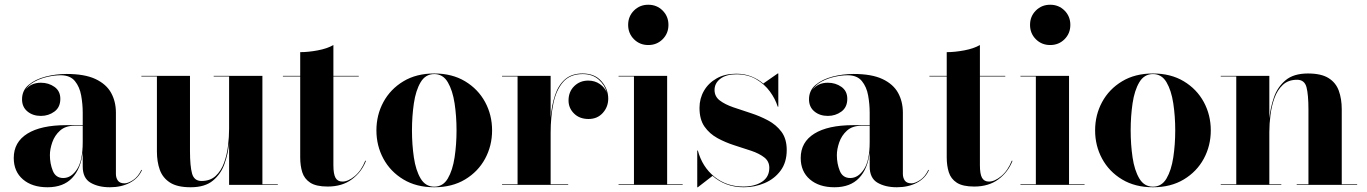

<svg xmlns="http://www.w3.org/2000/svg" viewBox="-20 -780 5766 810"><path d="M259.5 -252H329V-304.5Q329 -340.5 322.5 -377Q316 -413.5 296 -438Q276 -462.5 236 -462.5Q210.5 -462.5 181 -456Q151.5 -449.5 126 -435.8Q100.5 -422 87 -400.5Q110 -431 152.5 -431Q185 -431 209.8 -413.5Q234.5 -396 234.5 -363Q234.5 -327.5 209.5 -309.2Q184.5 -291 152.5 -291Q118.5 -291 95.8 -309.8Q73 -328.5 73 -361Q73 -398.5 101 -422Q129 -445.5 172.2 -456.8Q215.5 -468 261 -468Q337.5 -468 383 -446.5Q428.5 -425 448.8 -388.2Q469 -351.5 469 -304.5V-46.5Q469 -30 477.2 -18.2Q485.5 -6.5 505.5 -6.5Q520 -6.5 541.2 -20.2Q562.5 -34 576.5 -63.5L579 -62.5Q563.5 -27.5 527.5 -8.8Q491.5 10 443.5 10Q395 10 362 -9.2Q329 -28.5 329 -77.5V-137.5Q321 -67.5 284 -28.8Q247 10 180.5 10Q115.5 10 76.8 -23.2Q38 -56.5 38 -113.5Q38 -180.5 95.5 -216.2Q153 -252 259.5 -252ZM247 -29Q280.5 -29 304.8 -65.8Q329 -102.5 329 -180.5V-249.5H294Q256 -249.5 233.2 -229Q210.5 -208.5 200.5 -179.5Q190.5 -150.5 190.5 -125.5Q190.5 -90 202.8 -59.5Q215 -29 247 -29Z M781.5 -460V-142.5Q781.5 -79.5 790.2 -48Q799 -16.5 830 -16.5Q867 -16.5 890 -38Q913 -59.5 925.2 -93.2Q937.5 -127 942 -165Q946.5 -203 946.5 -237V-457.5H881.5V-460H1087V-2.5H1152V0H946.5V-176.5Q942.5 -131.5 927.2 -88.8Q912 -46 878.2 -18Q844.5 10 784 10Q728 10 697.2 -9.8Q666.5 -29.5 654.2 -63.5Q642 -97.5 642 -141V-457.5H576.5V-460Z M1524 -101.5Q1505.5 -54 1464.5 -23.5Q1423.5 7 1362.5 7Q1314 7 1289 -9.2Q1264 -25.5 1255.2 -53.2Q1246.5 -81 1246.5 -116V-457.5H1173.5V-460H1246.5V-560Q1280.5 -560 1320.5 -567.5Q1360.5 -575 1386.5 -590V-460H1493.5V-457.5H1386.5V-83Q1386.5 -45.5 1395.5 -29.8Q1404.5 -14 1424.5 -14Q1449 -14 1476.8 -37.2Q1504.5 -60.5 1521 -102Z M1568 -230Q1568 -295 1597.5 -349.5Q1627 -404 1681.8 -437Q1736.5 -470 1812 -470Q1887.5 -470 1942.2 -437Q1997 -404 2026.5 -349.5Q2056 -295 2056 -230Q2056 -165 2026.5 -110.5Q1997 -56 1942.2 -23Q1887.5 10 1812 10Q1736.5 10 1681.8 -23Q1627 -56 1597.5 -110.5Q1568 -165 1568 -230ZM1718 -230Q1718 -170.5 1726 -116Q1734 -61.5 1754.5 -27Q1775 7.5 1812 7.5Q1849 7.5 1869.2 -27Q1889.5 -61.5 1897.8 -116Q1906 -170.5 1906 -230Q1906 -289.5 1897.8 -344Q1889.5 -398.5 1869.2 -433Q1849 -467.5 1812 -467.5Q1775 -467.5 1754.5 -433Q1734 -398.5 1726 -344Q1718 -289.5 1718 -230Z M2098 -2.5H2163.5V-457.5H2098V-460H2303V-283.5Q2307.5 -337 2321.8 -379.2Q2336 -421.5 2364.2 -445.8Q2392.5 -470 2438 -470Q2489 -470 2517.5 -437.2Q2546 -404.5 2546 -364Q2546 -329 2523 -303.5Q2500 -278 2463 -278Q2425 -278 2401.8 -301Q2378.5 -324 2378.5 -356Q2378.5 -393 2402.5 -416.5Q2426.5 -440 2461.5 -440Q2489.5 -440 2510.5 -425.5Q2531.5 -411 2540 -389.5Q2532 -421 2505.8 -444.2Q2479.5 -467.5 2438 -467.5Q2384.5 -467.5 2355.2 -433.5Q2326 -399.5 2314.5 -343.2Q2303 -287 2303 -220V-2.5H2377V0H2098Z M2630 -675Q2630 -711 2654.5 -735.5Q2679 -760 2715 -760Q2751 -760 2775.5 -735.5Q2800 -711 2800 -675Q2800 -639 2775.5 -614.5Q2751 -590 2715 -590Q2679 -590 2654.5 -614.5Q2630 -639 2630 -675ZM2589.5 -2.5H2654.5V-457.5H2589.5V-460H2794.5V-2.5H2860V0H2589.5Z M2924 10H2921.5V-145H2924Q2942.5 -76 2993.8 -34.5Q3045 7 3115.5 7Q3164 7 3194.8 -13.2Q3225.5 -33.5 3225.5 -72Q3225.5 -99.5 3204.2 -116Q3183 -132.5 3149.5 -143.8Q3116 -155 3078.2 -167Q3040.5 -179 3007 -197.2Q2973.5 -215.5 2952.2 -245.8Q2931 -276 2931 -325Q2931 -364.5 2950 -397.2Q2969 -430 3003.8 -449.5Q3038.5 -469 3086 -469Q3121 -469 3149.8 -457.5Q3178.5 -446 3200 -427.5L3261 -470H3263.5V-330H3261Q3251 -362.5 3228.2 -393.8Q3205.5 -425 3170 -445.8Q3134.5 -466.5 3086.5 -466.5Q3043.5 -466.5 3019 -447.8Q2994.5 -429 2994.5 -400.5Q2994.5 -373 3016.5 -356.2Q3038.5 -339.5 3073.2 -327.5Q3108 -315.5 3146.8 -303Q3185.5 -290.5 3220.2 -272Q3255 -253.5 3277 -223.8Q3299 -194 3299 -147Q3299 -95 3273 -60Q3247 -25 3205.5 -7.5Q3164 10 3118 10Q3078.5 10 3045.2 -2.5Q3012 -15 2986 -38Z M3579.5 -252H3649V-304.5Q3649 -340.5 3642.5 -377Q3636 -413.5 3616 -438Q3596 -462.5 3556 -462.5Q3530.5 -462.5 3501 -456Q3471.5 -449.5 3446 -435.8Q3420.5 -422 3407 -400.5Q3430 -431 3472.5 -431Q3505 -431 3529.8 -413.5Q3554.5 -396 3554.5 -363Q3554.5 -327.5 3529.5 -309.2Q3504.5 -291 3472.5 -291Q3438.5 -291 3415.8 -309.8Q3393 -328.5 3393 -361Q3393 -398.5 3421 -422Q3449 -445.5 3492.2 -456.8Q3535.5 -468 3581 -468Q3657.5 -468 3703 -446.5Q3748.5 -425 3768.8 -388.2Q3789 -351.5 3789 -304.5V-46.5Q3789 -30 3797.2 -18.2Q3805.5 -6.5 3825.5 -6.5Q3840 -6.5 3861.2 -20.2Q3882.5 -34 3896.5 -63.5L3899 -62.5Q3883.5 -27.5 3847.5 -8.8Q3811.5 10 3763.5 10Q3715 10 3682 -9.2Q3649 -28.5 3649 -77.5V-137.5Q3641 -67.5 3604 -28.8Q3567 10 3500.5 10Q3435.5 10 3396.8 -23.2Q3358 -56.5 3358 -113.5Q3358 -180.5 3415.5 -216.2Q3473 -252 3579.5 -252ZM3567 -29Q3600.5 -29 3624.8 -65.8Q3649 -102.5 3649 -180.5V-249.5H3614Q3576 -249.5 3553.2 -229Q3530.5 -208.5 3520.5 -179.5Q3510.5 -150.5 3510.5 -125.5Q3510.5 -90 3522.8 -59.5Q3535 -29 3567 -29Z M4251.5 -101.5Q4233 -54 4192 -23.5Q4151 7 4090 7Q4041.5 7 4016.5 -9.2Q3991.5 -25.5 3982.8 -53.2Q3974 -81 3974 -116V-457.5H3901V-460H3974V-560Q4008 -560 4048 -567.5Q4088 -575 4114 -590V-460H4221V-457.5H4114V-83Q4114 -45.5 4123 -29.8Q4132 -14 4152 -14Q4176.5 -14 4204.2 -37.2Q4232 -60.5 4248.5 -102Z M4325.5 -675Q4325.5 -711 4350 -735.5Q4374.5 -760 4410.5 -760Q4446.5 -760 4471 -735.5Q4495.5 -711 4495.5 -675Q4495.5 -639 4471 -614.5Q4446.5 -590 4410.5 -590Q4374.5 -590 4350 -614.5Q4325.5 -639 4325.5 -675ZM4285 -2.5H4350V-457.5H4285V-460H4490V-2.5H4555.5V0H4285Z M4600 -230Q4600 -295 4629.5 -349.5Q4659 -404 4713.8 -437Q4768.5 -470 4844 -470Q4919.5 -470 4974.2 -437Q5029 -404 5058.5 -349.5Q5088 -295 5088 -230Q5088 -165 5058.5 -110.5Q5029 -56 4974.2 -23Q4919.5 10 4844 10Q4768.5 10 4713.8 -23Q4659 -56 4629.5 -110.5Q4600 -165 4600 -230ZM4750 -230Q4750 -170.5 4758 -116Q4766 -61.5 4786.5 -27Q4807 7.5 4844 7.5Q4881 7.5 4901.2 -27Q4921.5 -61.5 4929.8 -116Q4938 -170.5 4938 -230Q4938 -289.5 4929.8 -344Q4921.5 -398.5 4901.2 -433Q4881 -467.5 4844 -467.5Q4807 -467.5 4786.5 -433Q4766 -398.5 4758 -344Q4750 -289.5 4750 -230Z M5130 -2.5H5195.5V-457.5H5130V-460H5335V-281Q5339.5 -326 5354.5 -369.5Q5369.5 -413 5403.5 -441.5Q5437.5 -470 5498 -470Q5554 -470 5585 -450.5Q5616 -431 5628.2 -396.8Q5640.5 -362.5 5640.5 -319V-2.5H5705.5V0H5450.5V-2.5H5500V-317.5Q5500 -380.5 5491.8 -412Q5483.5 -443.5 5452 -443.5Q5415 -443.5 5392 -422Q5369 -400.5 5356.8 -366.8Q5344.5 -333 5339.8 -295Q5335 -257 5335 -223V-2.5H5385.5V0H5130Z"/></svg>

Font: Bodoni* 72pt
Style: Bold
Weight: 700
Version: Version 2.3